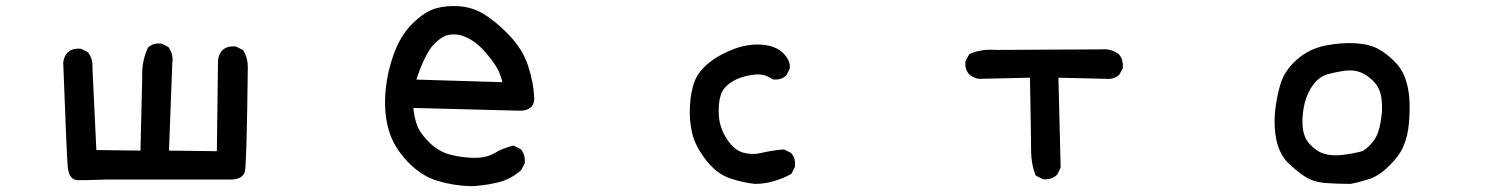

<svg xmlns="http://www.w3.org/2000/svg" viewBox="-20 -605 5040 648"><path d="M336.9 1Q260.7 3.9 240.7 2.9Q212.9 1.5 208.5 -42.5Q205.1 -78.6 193.4 -393.1V-394V-394.5Q193.8 -399.4 195.1 -403.8Q196.3 -408.2 198 -412.1Q199.7 -416 202.1 -419.9Q204.6 -423.8 207.5 -427.2L208 -427.7L208.5 -428.2Q225.1 -442.9 252 -440.4H253.9L255.4 -439.5L274.9 -429.7L276.9 -428.7L278.3 -426.3Q293.9 -404.8 292 -376L305.2 -98.6L454.1 -96.7L460 -344.7Q458 -397.5 478.5 -442.4L479.5 -444.3L481 -445.8Q497.6 -460.4 523.4 -458H525.4L526.9 -457L546.4 -447.3L548.3 -446.3L549.8 -443.8Q565.9 -421.4 561.5 -392.6L550.3 -96.7L711.9 -94.7L715.8 -401.4V-401.9V-402.3Q718.3 -420.9 730 -435.1L730.5 -435.5L731.4 -436.5Q749 -450.7 774.4 -448.2H776.4L777.8 -447.3L797.4 -437.5L799.8 -436L801.3 -434.1Q816.4 -410.2 816.4 -379.9Q812.5 -44.4 806.2 -24.9Q798.3 0 759.8 1Z M1568.8 23.4Q1540 22.5 1512.2 18.1Q1484.4 13.7 1457 5.4Q1401.9 -10.7 1355 -60.1Q1308.6 -109.4 1292.5 -164.1Q1276.4 -218.8 1280.3 -284.7Q1284.2 -350.6 1307.1 -417Q1330.6 -484.9 1372.1 -525.4Q1393.1 -545.9 1412.4 -558.6Q1431.6 -571.3 1450.7 -576.7Q1486.3 -586.9 1528.8 -584Q1572.3 -581.1 1610.4 -559.1Q1619.6 -553.7 1629.6 -546.6Q1639.6 -539.6 1650.4 -530.8Q1661.1 -522 1672.4 -511.7Q1683.6 -501.5 1695.3 -489.3Q1744.1 -439.9 1762.7 -381.8Q1781.2 -325.2 1783.2 -272.5Q1783.2 -251.5 1769.5 -241Q1755.9 -230.5 1732.9 -231.4L1375 -240.7Q1378.9 -204.6 1388.2 -181.2Q1391.1 -172.9 1396.7 -163.6Q1402.3 -154.3 1410.6 -144.3Q1418.9 -134.3 1429.7 -123.5Q1460.9 -92.8 1501.5 -82.5Q1543 -72.3 1583 -72.3Q1596.2 -72.3 1607.7 -74Q1619.1 -75.7 1628.9 -79.1Q1638.7 -82.5 1647.5 -87.4Q1662.1 -96.2 1677.7 -102.5Q1693.4 -108.9 1709.5 -112.8L1712.9 -113.8L1716.3 -112.3L1735.8 -102.5L1737.8 -101.6L1739.3 -99.6Q1753.4 -81.1 1751 -55.7V-53.7L1750 -52.2L1740.2 -32.7L1739.3 -31.2L1737.8 -29.8Q1702.6 1 1658.7 11.2Q1644 14.6 1629.4 17.1Q1614.7 19.5 1599.9 21.2Q1585 22.9 1569.8 23.4H1569.3ZM1675.8 -327.6Q1667 -362.3 1650.9 -386.2Q1631.8 -414.6 1608.4 -439.5Q1585 -463.9 1557.1 -477.5Q1543.5 -484.4 1529.5 -487.1Q1515.6 -489.7 1501 -488.3Q1472.2 -485.8 1442.4 -453.1Q1433.1 -443.4 1423.6 -427Q1414.1 -410.6 1404.3 -387.7Q1394.5 -364.7 1385.3 -336.4Z M2527.3 15.6Q2489.3 11.7 2445.8 -2.4Q2422.9 -9.8 2402.1 -25.4Q2381.3 -41 2362.8 -64.9Q2326.2 -111.8 2315.9 -155.8Q2305.7 -199.2 2308.6 -248.5Q2311.5 -297.9 2324.7 -331.5Q2338.4 -366.2 2376 -395.5Q2394 -409.7 2415.3 -420.9Q2436.5 -432.1 2460.4 -440.9Q2509.3 -458 2553.7 -454.1Q2599.1 -449.7 2623 -425.8Q2647.9 -401.4 2645.5 -375V-373L2644.5 -371.6L2634.8 -352.1L2633.8 -350.1L2632.3 -349.1Q2615.7 -334.5 2589.8 -336.9L2586.9 -337.4L2585 -338.9Q2572.3 -348.1 2556.4 -351.8Q2540.5 -355.5 2520.5 -352.5Q2479 -347.2 2449.7 -328.6Q2421.4 -311 2412.6 -284.2Q2403.3 -255.9 2406.2 -213.4Q2407.7 -192.9 2414.6 -173.3Q2421.4 -153.8 2433.6 -135.3Q2441.4 -123 2450.2 -114Q2459 -105 2468 -99.1Q2477.1 -93.3 2486.8 -90.3Q2517.1 -81.5 2547.4 -88.4Q2581.5 -96.7 2623 -100.6H2626L2628.4 -99.6L2647.9 -89.8L2649.9 -88.9L2650.9 -87.4Q2665.5 -70.8 2663.1 -43.9V-42L2662.1 -40.5L2652.3 -21L2650.9 -18.1L2647.9 -16.6Q2622.1 -2.4 2591.8 6.3Q2561 15.6 2528.3 15.6H2527.8Z M3498.5 -1 3479 -10.7 3475.6 -12.7 3474.1 -16.1Q3460 -52.7 3460 -96.2Q3460 -136.7 3456.1 -342.8L3286.1 -338.9H3285.6H3285.2Q3275.9 -339.8 3267.6 -343.5Q3259.3 -347.2 3252.4 -353H3252L3251.5 -353.5Q3235.8 -370.6 3238.3 -396.5V-398.4L3239.3 -400.4L3250 -419.9L3252 -422.9L3254.9 -423.8Q3293.9 -440.4 3341.3 -436.5L3713.9 -438.5H3714.4H3714.8Q3737.3 -436 3754.9 -422.9L3755.9 -422.4L3756.8 -421.4Q3764.2 -412.1 3767.3 -400.9Q3770.5 -389.6 3769.5 -377V-375L3768.6 -373L3757.8 -353.5L3756.8 -352.1L3755.4 -351.1Q3738.8 -336.9 3713.4 -338.9L3552.2 -342.8L3559.6 -41.5V-39.1L3558.6 -36.6L3548.8 -17.1L3547.9 -15.6L3546.4 -14.2Q3527.8 2.4 3502 0H3500Z M4536.1 15.6Q4515.1 15.6 4494.6 14.9Q4474.1 14.2 4454.6 12.7Q4414.1 9.8 4385.3 -8.3Q4358.4 -25.4 4329.1 -53.7Q4298.8 -83 4288.1 -131.3Q4283.2 -154.8 4282 -179Q4280.8 -203.1 4283.2 -227.5Q4288.1 -276.4 4301.3 -320.3Q4314.5 -365.7 4355.7 -402.8Q4397 -439.9 4453.1 -451.2Q4480.5 -456.5 4505.9 -458.5Q4531.2 -460.4 4554.2 -459Q4601.6 -456.1 4630.4 -440.4Q4645 -432.6 4658.4 -422.4Q4671.9 -412.1 4684.6 -399.4Q4693.4 -391.1 4700.4 -381.8Q4707.5 -372.6 4712.9 -362.5Q4718.3 -352.5 4722.2 -342.3Q4727.5 -327.1 4731.2 -310.3Q4734.9 -293.5 4736.3 -275.1Q4737.8 -256.8 4737.5 -236.3Q4737.3 -215.8 4735.4 -192.4Q4731.4 -145 4716.8 -111.8Q4702.6 -78.1 4668 -44.9Q4633.3 -10.7 4600.6 -0.5Q4585.4 4.4 4569.6 8.5Q4553.7 12.7 4538.1 15.6H4537.1ZM4579.1 -95.2Q4599.6 -107.9 4615.7 -129.4Q4624 -140.1 4630.1 -156.2Q4636.2 -172.4 4639.6 -193.4Q4647.5 -235.4 4642.6 -272Q4641.1 -284.2 4637.7 -294.4Q4634.3 -304.7 4629.2 -313.2Q4624 -321.8 4617.2 -329.1Q4609.4 -336.9 4601.8 -343Q4594.2 -349.1 4586.9 -353.5Q4579.6 -357.9 4571.8 -360.8Q4548.8 -370.1 4519.5 -366.2Q4489.3 -362.3 4460 -354Q4432.6 -346.2 4413.1 -320.3Q4402.8 -307.1 4395.5 -291.3Q4388.2 -275.4 4383.3 -257.3Q4378.9 -238.8 4377 -220Q4375 -201.2 4376 -181.2Q4376.5 -173.3 4377.7 -166.5Q4378.9 -159.7 4380.9 -153.1Q4382.8 -146.5 4385.5 -140.6Q4388.2 -134.8 4391.8 -129.4Q4395.5 -124 4399.9 -119.1Q4422.4 -94.2 4448.2 -86.4Q4474.6 -78.1 4508.8 -82Q4513.7 -82.5 4518.8 -83.3Q4523.9 -84 4528.8 -84.7Q4533.7 -85.4 4538.8 -86.2Q4543.9 -86.9 4549.1 -88.1Q4554.2 -89.4 4559.1 -90.3Q4564 -91.3 4569.1 -92.5Q4574.2 -93.8 4579.1 -95.2Z"/></svg>

Font: NaikaiFont
Style: Bold
Weight: 700
Version: Version 1.89